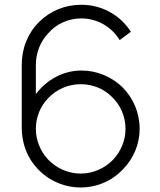

<svg xmlns="http://www.w3.org/2000/svg" viewBox="-20 -786 686 821"><path d="M539.6 -650C494.8 -720.8 416.7 -765.6 328.1 -765.6C258.3 -765.6 194.8 -739.6 147.9 -692.7C99 -644.8 72.9 -580.2 72.9 -507.3V-242.7C72.9 -174 94.8 -113.5 139.6 -65.6C185.4 -15.6 252.1 15.6 325 15.6C395.8 15.6 460.4 -13.5 506.3 -62.5C550 -107.3 577.1 -168.8 577.1 -234.4C577.1 -304.2 550 -366.7 503.1 -413.5C457.3 -457.3 395.8 -484.4 328.1 -484.4C249 -484.4 178.1 -443.8 133.3 -383.3V-507.3C133.3 -559.4 152.1 -607.3 185.4 -642.7C218.8 -682.3 270.8 -707.3 328.1 -707.3C396.9 -707.3 458.3 -669.8 491.7 -614.6ZM325 -43.8C269.8 -43.8 219.8 -67.7 184.4 -105.2C153.1 -139.6 133.3 -185.4 133.3 -234.4C133.3 -286.5 153.1 -332.3 186.5 -366.7C220.8 -403.1 270.8 -426 325 -426C377.1 -426 424 -406.3 458.3 -371.9C494.8 -337.5 516.7 -288.5 516.7 -234.4C516.7 -185.4 496.9 -139.6 465.6 -105.2C430.2 -67.7 380.2 -43.8 325 -43.8Z"/></svg>

Font: Manrope3 Light
Style: Regular
Weight: 300
Designer: Mikhail Sharanda
Foundry: Mikhail Sharanda
Version: Version 3.000;PS 003.000;hotconv 1.0.88;makeotf.lib2.5.64775